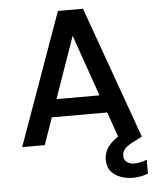

<svg xmlns="http://www.w3.org/2000/svg" viewBox="-60 -745 817 1007"><g transform="rotate(-5 348.5 -242.0)"><path d="M634 -58 664 0 615 25Q583 41 570.5 57Q558 73 558 91Q558 112 573 124.5Q588 137 613 137Q643 137 679 123V196Q662 203 641 207Q620 211 598 211Q567 211 536 200.5Q505 190 485 166.5Q465 143 465 103Q465 77 477 53Q489 29 517 5.5Q545 -18 592 -39ZM415 -695 664 0H544L322 -634H375L153 0H34L283 -695ZM167 -235H524L554 -142H138Z"/></g></svg>

Font: Parkinsans Medium
Style: Regular
Weight: 500
Designer: Red Stone, Indian Type Foundry
Foundry: Indian Type Foundry
Version: Version 1.000